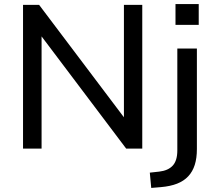

<svg xmlns="http://www.w3.org/2000/svg" viewBox="-20 -729 1060 942"><path d="M93 0V-705H172L602 -135H588V-705H678V0H599L170 -569H184V0ZM841 -607V-709H955V-607ZM722 193 715 118 761 113Q805 108 827.5 83.5Q850 59 850 9V-491H946V2Q946 47 935.5 80Q925 113 903.5 136Q882 159 849 172Q816 185 770 189Z"/></svg>

Font: Nunito Sans 10pt Medium
Style: Regular
Weight: 500
Designer: Vernon Adams
Foundry: Vernon Adams
Version: Version 3.101;gftools[0.9.27]